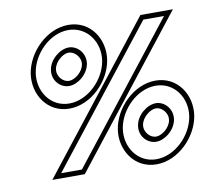

<svg xmlns="http://www.w3.org/2000/svg" viewBox="-70 -669 820 757"><g transform="rotate(-10 339.5 -290.0)"><path d="M71 -428C58 -346 110 -265 198 -265C286 -265 364 -346 377 -428C390 -510 338 -591 250 -591C162 -591 84 -510 71 -428ZM91 -428C103 -501 171 -571 246 -571C321 -571 369 -501 357 -428C345 -355 276 -285 201 -285C126 -285 79 -355 91 -428ZM82 0H212L667 -580H537ZM152 -428C145 -386 177 -353 212 -353C247 -353 289 -386 296 -428C302 -469 271 -503 236 -503C201 -503 158 -469 152 -428ZM172 -428C177 -457 209 -483 232 -483C255 -483 281 -457 276 -428C271 -398 238 -373 215 -373C192 -373 167 -398 172 -428ZM121 -20 545 -560H628L204 -20ZM371 -152C358 -70 410 11 498 11C586 11 664 -70 677 -152C690 -234 638 -315 550 -315C462 -315 384 -234 371 -152ZM391 -152C403 -225 472 -295 547 -295C622 -295 669 -225 657 -152C645 -79 576 -9 501 -9C426 -9 379 -79 391 -152ZM452 -152C445 -110 477 -77 512 -77C547 -77 589 -110 596 -152C602 -193 571 -227 536 -227C501 -227 458 -193 452 -152ZM472 -152C477 -181 510 -207 533 -207C556 -207 581 -181 576 -152C571 -122 538 -97 515 -97C492 -97 467 -122 472 -152Z"/></g></svg>

Font: Charger Pro
Style: OlObl
Weight: 900
Designer: Jasper
Foundry: Cannot Into Space Fonts
Version: Version 1.09